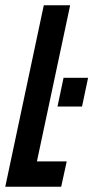

<svg xmlns="http://www.w3.org/2000/svg" viewBox="-29 -708 354 728"><path d="M189 -304 212 -413H305L282 -304ZM-9 0 137 -688H237L111 -96H224L203 0Z"/></svg>

Font: Saira UltraCondensed
Style: Bold Italic
Weight: 700
Width: 1
Italic angle: -12°
Designer: Hector Gatti with collaboration of the Omnibus-Type team
Foundry: Omnibus-Type
Version: Version 1.101